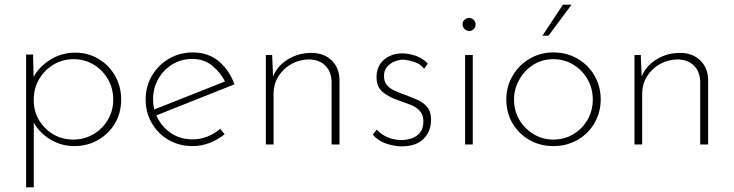

<svg xmlns="http://www.w3.org/2000/svg" viewBox="-20 -620 3150 824"><path d="M299 7Q240 7 191 -24.5Q142 -56 119 -106L125 -127V184H92V-386H122L125 -251L119 -280Q143 -330 193 -362Q243 -394 303 -394Q358 -394 402.5 -367.5Q447 -341 473.5 -295.5Q500 -250 500 -192Q500 -135 473 -90Q446 -45 400.5 -19Q355 7 299 7ZM294 -21Q342 -21 381 -44Q420 -67 443 -106Q466 -145 466 -192Q466 -241 443 -280.5Q420 -320 381.5 -343Q343 -366 296 -366Q249 -366 211 -343.5Q173 -321 150 -284Q127 -247 125 -201V-181Q127 -136 150.5 -99.5Q174 -63 211.5 -42Q249 -21 294 -21Z M807 7Q749 7 703.5 -19.5Q658 -46 631.5 -91.5Q605 -137 605 -193Q605 -249 632 -295Q659 -341 705 -368Q751 -395 807 -395Q874 -395 919.5 -356.5Q965 -318 986 -258L644 -122L634 -147L957 -275L949 -263Q930 -305 893.5 -336Q857 -367 805 -367Q758 -367 720 -344Q682 -321 659.5 -281.5Q637 -242 637 -194Q637 -149 658.5 -109.5Q680 -70 718 -46Q756 -22 807 -22Q841 -22 871.5 -34.5Q902 -47 925 -67L944 -44Q916 -21 880.5 -7Q845 7 807 7Z M1148 -384 1153 -262 1148 -281Q1165 -333 1212 -363Q1259 -393 1316 -393Q1370 -393 1403 -361Q1436 -329 1437 -279V0H1403V-271Q1402 -311 1377.5 -337Q1353 -363 1308 -365Q1267 -365 1232 -346Q1197 -327 1175.5 -293.5Q1154 -260 1154 -215V0H1121V-384Z M1704 8Q1673 8 1638 -3.5Q1603 -15 1580 -42L1597 -64Q1614 -44 1642 -31.5Q1670 -19 1702 -19Q1726 -19 1747.5 -26.5Q1769 -34 1783 -51.5Q1797 -69 1797 -99Q1797 -128 1781.5 -144.5Q1766 -161 1741.5 -170.5Q1717 -180 1691 -189Q1651 -202 1623.5 -224Q1596 -246 1596 -290Q1596 -322 1611 -344.5Q1626 -367 1651 -379Q1676 -391 1706 -391Q1733 -391 1763 -381Q1793 -371 1816 -347L1800 -325Q1784 -346 1757 -354.5Q1730 -363 1710 -364Q1693 -364 1674 -356.5Q1655 -349 1641.5 -333.5Q1628 -318 1628 -294Q1628 -270 1640.5 -255Q1653 -240 1673 -231Q1693 -222 1715 -214Q1743 -204 1769.5 -192.5Q1796 -181 1813 -161Q1830 -141 1830 -107Q1830 -73 1815.5 -47Q1801 -21 1773.5 -6.5Q1746 8 1704 8Z M1976 -384H2009V0H1976ZM1965 -516Q1965 -527 1973.5 -535Q1982 -543 1993 -543Q2005 -543 2013 -535Q2021 -527 2021 -515Q2021 -503 2013 -495Q2005 -487 1993 -487Q1982 -487 1973.5 -495.5Q1965 -504 1965 -516Z M2153 -194Q2153 -249 2180 -295Q2207 -341 2253 -368Q2299 -395 2355 -395Q2413 -395 2459 -368Q2505 -341 2531.5 -295Q2558 -249 2558 -194Q2558 -138 2531.5 -92Q2505 -46 2458.5 -19.5Q2412 7 2355 7Q2298 7 2252.5 -19Q2207 -45 2180 -90Q2153 -135 2153 -194ZM2186 -193Q2186 -145 2208.5 -106.5Q2231 -68 2269.5 -44.5Q2308 -21 2355 -21Q2402 -21 2440.5 -44Q2479 -67 2501.5 -106Q2524 -145 2524 -193Q2524 -241 2501.5 -280Q2479 -319 2440.5 -342.5Q2402 -366 2355 -366Q2306 -366 2268 -341.5Q2230 -317 2208 -277Q2186 -237 2186 -193ZM2433 -600 2334 -467H2308L2396 -600Z M2730 -384 2735 -262 2730 -281Q2747 -333 2794 -363Q2841 -393 2898 -393Q2952 -393 2985 -361Q3018 -329 3019 -279V0H2985V-271Q2984 -311 2959.5 -337Q2935 -363 2890 -365Q2849 -365 2814 -346Q2779 -327 2757.5 -293.5Q2736 -260 2736 -215V0H2703V-384Z"/></svg>

Font: Josefin Sans Thin ExtraLight
Style: Regular
Weight: 250
Version: Version 2.001